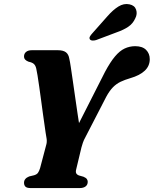

<svg xmlns="http://www.w3.org/2000/svg" viewBox="-20 -955 780 975"><path d="M346 -260.5 513.5 -590.5Q540 -640 564 -668.5Q588 -697 613.2 -708.8Q638.5 -720.5 666.5 -720.5Q703 -720.5 721.8 -701.8Q740.5 -683 740.5 -654.5Q740.5 -620 715.2 -596Q690 -572 641.5 -558Q614 -550 592.5 -539.8Q571 -529.5 553.5 -511.8Q536 -494 519.5 -463.5L414.5 -260Q405 -243 400.8 -230Q396.5 -217 393.5 -206L367 -95.5Q363.5 -82.5 367 -75.2Q370.5 -68 381 -64L404 -57.5Q417 -52 421.2 -45.5Q425.5 -39 425.5 -32Q425.5 -16.5 414.5 -8.2Q403.5 0 385 0H135.5Q116.5 0 109.2 -7.2Q102 -14.5 102 -27Q102 -48.5 128 -59L153 -65Q166.5 -69 172.5 -77Q178.5 -85 183.5 -101L214 -216.5Q219 -232 217 -248.8Q215 -265.5 211.5 -282.5Q210 -293 206.5 -317.8Q203 -342.5 198.2 -376Q193.5 -409.5 188.8 -445.5Q184 -481.5 179.2 -514.8Q174.5 -548 170.5 -572.5Q166.5 -597 164 -607Q160.5 -622.5 152 -630.2Q143.5 -638 125.5 -641.5Q114.5 -645.5 108.2 -652Q102 -658.5 102 -668.5Q102 -682.5 112.2 -691.2Q122.5 -700 141.5 -700H274Q301 -700 314.8 -689.5Q328.5 -679 332 -656.5Q335 -644.5 339.5 -614.5Q344 -584.5 349.8 -544.5Q355.5 -504.5 361.8 -461Q368 -417.5 374 -377Q380 -336.5 385 -305.5Q390 -274.5 393.5 -260.5ZM526 -873Q554 -905 581.5 -922Q609 -939 637.5 -933Q664 -927.5 671.2 -905.8Q678.5 -884 667 -862Q655 -835 631.2 -819Q607.5 -803 571.5 -790.5L468 -751.5Q458.5 -748.5 449 -749.2Q439.5 -750 436 -756Q432.5 -762.5 437 -770.2Q441.5 -778 448.5 -785.5Z"/></svg>

Font: Fraunces
Style: Bold Italic
Weight: 700
Italic angle: -16°
Version: Version 1.000;[b76b70a41]